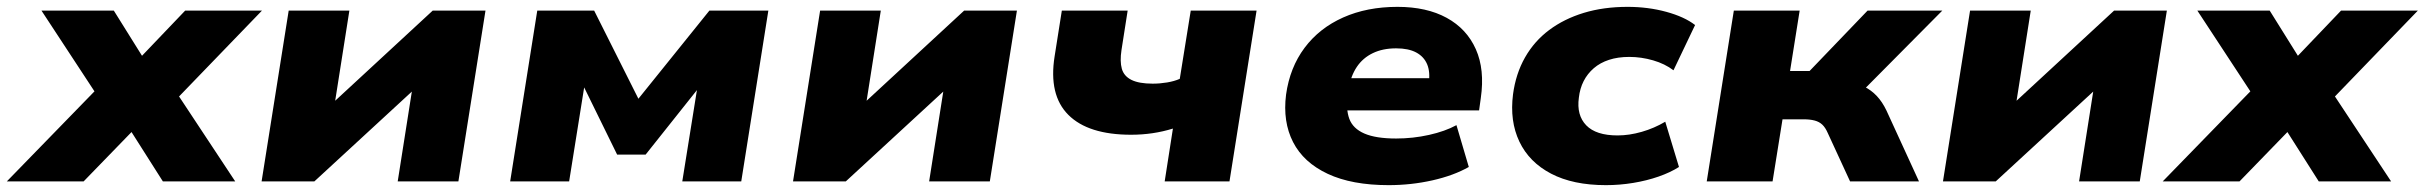

<svg xmlns="http://www.w3.org/2000/svg" viewBox="-68 -529 7072 560"><path d="M-48 0 243 -299 244 -207 53 -498H264L362 -341H322L472 -498H696L414 -206L419 -301L618 0H407L299 -170H341L176 0Z M695 0 774 -498H951L903 -193H864L1194 -498H1348L1269 0H1092L1140 -305H1180L849 0Z M1420 0 1499 -498H1665L1794 -241L2001 -498H2173L2094 0H1922L1969 -293H1986L1815 -78H1732L1626 -294H1639L1592 0Z M2245 0 2324 -498H2501L2453 -193H2414L2744 -498H2898L2819 0H2642L2690 -305H2730L2399 0Z M3329 0 3353 -154Q3324 -145 3293.5 -140.5Q3263 -136 3231 -136Q3106 -136 3048 -194Q2990 -252 3008 -365L3029 -498H3221L3203 -383Q3198 -350 3204 -328.5Q3210 -307 3232 -296Q3254 -285 3294 -285Q3315 -285 3336 -288.5Q3357 -292 3373 -299L3405 -498H3597L3518 0Z M3982 11Q3875 11 3804.5 -22Q3734 -55 3703.5 -114.5Q3673 -174 3683 -253Q3694 -332 3737 -389.5Q3780 -447 3849.5 -478Q3919 -509 4008 -509Q4093 -509 4151.5 -477Q4210 -445 4236.5 -385.5Q4263 -326 4251 -243L4246 -207H3833L3848 -301H4118L4099 -285Q4104 -319 4094.5 -341.5Q4085 -364 4062.5 -376Q4040 -388 4004 -388Q3965 -388 3936 -374Q3907 -360 3889.5 -334Q3872 -308 3866 -272L3863 -253Q3857 -211 3867.5 -182.5Q3878 -154 3911.5 -139.5Q3945 -125 4004 -125Q4053 -125 4100 -135.5Q4147 -146 4180 -164L4216 -42Q4172 -17 4110 -3Q4048 11 3982 11Z M4616 11Q4520 11 4456 -22.5Q4392 -56 4363.5 -116Q4335 -176 4345 -254Q4353 -314 4380 -361.5Q4407 -409 4450.5 -441.5Q4494 -474 4551.5 -491.5Q4609 -509 4679 -509Q4739 -509 4792 -494.5Q4845 -480 4876 -456L4813 -324Q4788 -343 4753.5 -353Q4719 -363 4684 -363Q4651 -363 4625 -354.5Q4599 -346 4580.5 -330Q4562 -314 4551 -292.5Q4540 -271 4537 -244Q4530 -193 4558.5 -163.5Q4587 -134 4650 -134Q4684 -134 4720.5 -144.5Q4757 -155 4789 -174L4829 -42Q4804 -26 4769.5 -14Q4735 -2 4695.5 4.5Q4656 11 4616 11Z M4910 0 4989 -498H5181L5153 -322H5210L5379 -498H5597L5339 -238L5321 -289Q5348 -287 5369 -276.5Q5390 -266 5406 -249Q5422 -232 5434 -207L5529 0H5328L5263 -141Q5256 -157 5247 -165.5Q5238 -174 5224.5 -177.5Q5211 -181 5193 -181H5131L5102 0Z M5599 0 5678 -498H5855L5807 -193H5768L6098 -498H6252L6173 0H5996L6044 -305H6084L5753 0Z M6240 0 6531 -299 6532 -207 6341 -498H6552L6650 -341H6610L6760 -498H6984L6702 -206L6707 -301L6906 0H6695L6587 -170H6629L6464 0Z"/></svg>

Font: Nunito Sans 10pt SemiExpanded Black
Style: Italic
Weight: 900
Width: 6
Italic angle: -9°
Designer: Vernon Adams
Foundry: Vernon Adams
Version: Version 3.101;gftools[0.9.27]